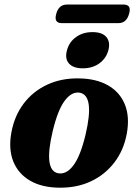

<svg xmlns="http://www.w3.org/2000/svg" viewBox="-20 -834 620 867"><path d="M334 -480Q413 -479.5 467 -449Q521 -418.5 543.8 -362.5Q566.5 -306.5 552.5 -230Q538.5 -155 496.2 -100Q454 -45 390.5 -15.2Q327 14.5 248.5 13.5Q170 13 116.5 -17.8Q63 -48.5 40.2 -104.5Q17.5 -160.5 31.5 -236.5Q45.5 -312 87.5 -367Q129.5 -422 192.8 -451.5Q256 -481 334 -480ZM243.5 -51.5Q280 -45.5 311.5 -87.2Q343 -129 366 -224.5Q408.5 -404 339.5 -415.5Q303.5 -421 272.2 -379.2Q241 -337.5 218 -242Q175.5 -63 243.5 -51.5ZM354 -525.5Q310.5 -525.5 291.2 -547.5Q272 -569.5 282.5 -607.5Q292.5 -644.5 323.5 -666.8Q354.5 -689 397.5 -689Q441.5 -689 460.2 -666.8Q479 -644.5 469.5 -607.5Q459.5 -570.5 428.8 -548Q398 -525.5 354 -525.5ZM234 -771.5Q245 -813.5 283 -813.5H538Q575 -813.5 563 -772Q551.5 -729.5 514.5 -729.5H259.5Q222 -729.5 234 -771.5Z"/></svg>

Font: Fraunces 9pt S000
Style: Bold Italic
Weight: 700
Italic angle: -16°
Version: Version 1.000; ttfautohint (v1.8.3)